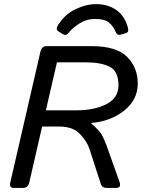

<svg xmlns="http://www.w3.org/2000/svg" viewBox="-20 -928 716 948"><path d="M266.1 -803.2Q298.3 -856 351.3 -881.8Q404.3 -907.7 456.5 -907.7Q510.7 -907.7 552.5 -879.9Q594.2 -852.1 611.3 -792.5Q618.2 -769 601.1 -764.2L575.7 -756.8Q559.1 -752 551.3 -770.5Q538.6 -799.8 517.3 -817.1Q496.1 -834.5 448.2 -834.5Q407.2 -834.5 372.8 -812.5Q338.4 -790.5 318.4 -765.6Q305.7 -750 290.5 -759.3L268.6 -772.9Q253.4 -782.7 266.1 -803.2ZM48.8 0Q24.4 0 30.8 -26.9L179.7 -673.3Q186 -700.2 210.4 -700.2H431.6Q554.7 -700.2 607.4 -647.5Q660.2 -594.7 660.2 -515.6Q660.2 -435.1 593 -381.8Q525.9 -328.6 430.2 -320.8L429.7 -319.8Q471.2 -282.7 482.9 -262Q494.6 -241.2 505.4 -211.4L569.3 -32.2Q581.1 0 553.2 0H507.8Q484.4 0 478 -19L421.4 -193.4Q409.7 -229.5 374.8 -266.4Q339.8 -303.2 272.9 -303.2H188L124.5 -26.9Q118.2 0 93.8 0ZM206.5 -383.3H357.4Q445.3 -383.3 505.1 -413.6Q564.9 -443.8 564.9 -506.8Q564.9 -577.1 521.2 -598.6Q477.5 -620.1 406.2 -620.1H261.2Z"/></svg>

Font: Istok Web
Style: BoldItalic
Weight: 700
Italic angle: -13°
Designer: Andrey V. Panov
Foundry: Andrey V. Panov
Version: Version 1.0.2g